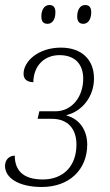

<svg xmlns="http://www.w3.org/2000/svg" viewBox="-28 -736 439 766"><path d="M305 -641C321 -641 336 -656 336 -687C336 -708 327 -716 311 -716C291 -716 280 -695 280 -671C280 -649 289 -641 305 -641ZM162 -641C179 -641 193 -656 193 -687C193 -708 184 -716 169 -716C148 -716 137 -695 137 -671C137 -649 146 -641 162 -641ZM139 10C249 10 320 -60 320 -159C320 -217 289 -261 238 -275V-277C300 -292 347 -351 347 -423C347 -498 298 -546 215 -546C123 -546 66 -490 66 -442C66 -419 80 -409 105 -408C106 -477 152 -516 209 -516C273 -516 304 -478 304 -422C304 -351 260 -292 193 -292H129L122 -262H179C241 -262 277 -224 277 -159C277 -73 224 -20 143 -20C58 -20 31 -62 31 -115C8 -115 -8 -98 -8 -74C-8 -27 45 10 139 10Z"/></svg>

Font: Noto Serif Condensed ExtraLight
Style: Italic
Weight: 200
Width: 3
Italic angle: -12°
Designer: Monotype Design Team
Foundry: Monotype Imaging Inc.
Version: Version 2.013